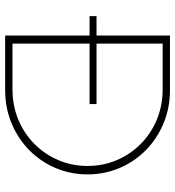

<svg xmlns="http://www.w3.org/2000/svg" viewBox="12 -676 665 728"><g transform="rotate(90 344.0 -312.5)"><path d="M115.3 0V-320.1H41.7V-346.5H115.3V-625H321.5Q389.6 -625 447.9 -600.7Q506.2 -576.4 549.7 -533.7Q593.1 -491 617.4 -434Q641.7 -377.1 641.7 -312.5Q641.7 -247.9 617.4 -191Q593.1 -134 549.7 -91.3Q506.2 -48.6 447.9 -24.3Q389.6 0 321.5 0ZM145.8 -27.8H318.1Q381.2 -27.8 434.4 -50Q487.5 -72.2 526.7 -111.5Q566 -150.7 587.8 -202.1Q609.7 -253.5 609.7 -312.5Q609.7 -371.5 587.8 -422.9Q566 -474.3 526.7 -513.5Q487.5 -552.8 434.4 -575Q381.2 -597.2 318.1 -597.2H145.8V-346.5H375V-320.1H145.8Z"/></g></svg>

Font: Afacad Flux Thin
Style: Regular
Weight: 250
Designer: Kristian Moeller
Foundry: Dicotype
Version: Version 1.100